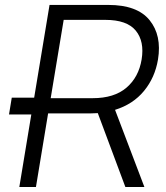

<svg xmlns="http://www.w3.org/2000/svg" viewBox="-20 -747 663 767"><path d="M57.2 0 105.1 -289.8H16L27 -356.9H116.5L177.9 -727.3H412.6Q528.4 -727.3 577.6 -666.4Q626.8 -605.5 611.2 -509.6Q599.1 -437.1 555.4 -383.9Q511.7 -330.6 439.6 -308.2L556.8 0H480.8L370.7 -295.1Q356.5 -294 341.6 -294H172.2L123.6 0ZM182.5 -354.8H350.1Q436.1 -354.8 485.1 -396.7Q534.1 -438.6 545.8 -509.6Q557.5 -581.7 522.4 -624.6Q487.2 -667.6 400.9 -667.6H234.4Z"/></svg>

Font: Inter UI Light
Style: Italic
Weight: 300
Italic angle: 9.39999°
Designer: Rasmus Andersson
Foundry: rsms
Version: 3.2;8d6f07862